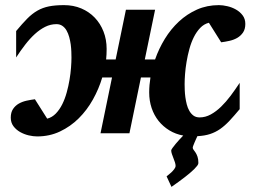

<svg xmlns="http://www.w3.org/2000/svg" viewBox="-20 -520 998 749"><path d="M937 -426.8Q937 -406.2 928 -393.1Q918.9 -379.9 905.3 -372.1Q891.6 -364.3 874.8 -360.6Q857.9 -356.9 842.8 -355L794.9 -431.2Q775.4 -426.3 761 -411.1Q746.6 -396 736.1 -375Q725.6 -354 718.8 -328.9Q711.9 -303.7 707.8 -278.8Q703.6 -253.9 701.9 -231.2Q700.2 -208.5 700.2 -191.9Q700.2 -182.1 700.7 -168.7Q701.2 -155.3 703.1 -140.9Q705.1 -126.5 708.7 -112.3Q712.4 -98.1 719 -86.9Q725.6 -75.7 735.1 -68.8Q744.6 -62 758.8 -62Q781.2 -62 802.2 -73.5Q823.2 -85 842.5 -103.8Q861.8 -122.6 879.9 -146.7Q897.9 -170.9 915 -196.8V-94.2Q893.1 -67.9 875.2 -48.8Q857.4 -29.8 838.9 -16.8Q820.3 -3.9 799.3 2.9Q778.3 9.8 750 11.2Q747.6 16.6 744.6 22.9L738.8 36.1Q735.8 43 733.9 48.3Q731.9 53.7 731.9 56.2Q731.9 60.5 735.4 64.7Q738.8 68.8 742.9 75.2Q747.1 81.5 750.5 91.3Q753.9 101.1 753.9 116.2Q753.9 120.6 749.3 126.7Q744.6 132.8 737.3 140.1Q730 147.5 720.5 155.3Q710.9 163.1 701.2 170.9Q677.7 189 648.9 209L629.9 168Q639.6 160.6 647.5 153.3Q654.3 147 659.7 139.9Q665 132.8 665 127Q665 121.1 662.4 113Q659.7 105 656.5 96.9Q653.3 88.9 650.6 80.8Q647.9 72.8 647.9 66.9Q647.9 64 653.1 56.9Q658.2 49.8 665.5 41Q672.9 32.2 680.9 23.4Q689 14.6 694.8 8.8Q665 3.4 640.6 -11.5Q616.2 -26.4 598.6 -48.3Q581.1 -70.3 571.5 -98.6Q562 -127 562 -159.2Q562 -173.3 563.2 -188.2Q564.5 -203.1 566.9 -217.8H529.8L484.9 0H372.1L417 -217.8H378.9Q365.7 -173.3 342.5 -131.8Q319.3 -90.3 287.1 -58.3Q254.9 -26.4 214.1 -7.1Q173.3 12.2 125 12.2Q109.9 12.2 92 8.1Q74.2 3.9 58.6 -4.9Q43 -13.7 32.5 -27.6Q22 -41.5 22 -61Q22 -81.5 30.8 -94.7Q39.6 -107.9 53.2 -115.7Q66.9 -123.5 83.7 -127.2Q100.6 -130.9 116.2 -132.8L164.1 -57.1Q183.1 -62 197.8 -77.1Q212.4 -92.3 222.9 -113.3Q233.4 -134.3 240.2 -159.2Q247.1 -184.1 251.2 -208.7Q255.4 -233.4 257.1 -256.1Q258.8 -278.8 258.8 -294.9Q258.8 -304.7 258.3 -318.4Q257.8 -332 255.9 -346.7Q253.9 -361.3 250 -375.5Q246.1 -389.6 239.7 -400.9Q233.4 -412.1 223.6 -418.9Q213.9 -425.8 200.2 -425.8Q177.2 -425.8 156.2 -415.3Q135.3 -404.8 116 -387.2Q96.7 -369.6 78.4 -345.9Q60.1 -322.3 43 -295.9V-398.9Q66.9 -427.7 86.2 -447.3Q105.5 -466.8 126 -478.5Q146.5 -490.2 170.9 -495.1Q195.3 -500 230 -500Q266.6 -500 297.1 -487.1Q327.6 -474.1 349.6 -451.2Q371.6 -428.2 383.8 -397Q396 -365.7 396 -329.1Q396 -318.4 395.5 -308.3Q395 -298.3 394 -288.1H431.2L471.2 -481.9H585L544.9 -288.1H585Q599.6 -330.1 623 -368.4Q646.5 -406.7 678 -436Q709.5 -465.3 748.5 -482.7Q787.6 -500 834 -500Q849.1 -500 866.9 -495.8Q884.8 -491.7 900.4 -482.9Q916 -474.1 926.5 -460.2Q937 -446.3 937 -426.8Z"/></svg>

Font: Charis SIL
Style: Bold Italic
Weight: 700
Italic angle: -11°
Foundry: SIL International
Version: Version 4.112